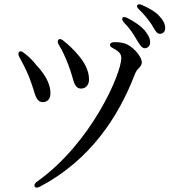

<svg xmlns="http://www.w3.org/2000/svg" viewBox="-20 -830 790 880"><path d="M604 -652C618 -630 628 -609 643 -609C658 -609 668 -620 668 -635C668 -654 661 -669 642 -692C625 -711 598 -730 563 -748C552 -753 544 -753 541 -748C538 -742 541 -735 549 -726C574 -701 591 -675 604 -652ZM69 -568C83 -543 98 -514 113 -478C120 -460 127 -440 132 -424C143 -386 151 -362 176 -362C201 -362 212 -381 211 -404C212 -440 190 -486 147 -531C135 -547 113 -571 89 -588C79 -596 71 -597 67 -591C63 -586 63 -579 69 -568ZM139 25C142 31 150 32 162 26C393 -95 523 -295 597 -487C603 -503 608 -509 615 -516C623 -525 630 -532 630 -544C630 -573 583 -626 543 -633C530 -636 516 -637 503 -637C491 -636 485 -632 484 -626C483 -620 487 -615 498 -609C525 -595 536 -583 536 -564C536 -493 399 -174 149 3C138 11 136 18 139 25ZM250 -624C266 -598 280 -567 292 -536C299 -519 305 -499 310 -483C319 -448 327 -424 351 -424C371 -424 388 -438 388 -466C388 -508 366 -547 333 -584C314 -606 295 -624 270 -644C260 -652 252 -653 248 -648C243 -643 243 -634 250 -624ZM618 -786C644 -761 659 -740 674 -719L685 -701C694 -686 700 -675 713 -675C728 -675 737 -686 737 -701C737 -720 729 -737 707 -760C692 -776 665 -792 631 -807C620 -812 612 -811 609 -806C606 -801 609 -794 618 -786Z"/></svg>

Font: 寒蝉锦书宋 CompactLight
Style: Bold
Weight: 400
Width: 4
Designer: 寒蝉锦书宋{Warren} 思源宋体{Ryoko NISHIZUKA 西塚涼子 (kana & ideographs); Frank Grießhammer (Latin, Greek & Cyrillic); Wenlong ZHANG 
Foundry: Adobe & ChillType
Version: Version 2.000;Glyphs 3.1.1 (3135)